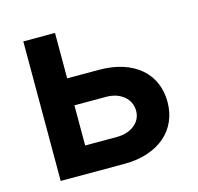

<svg xmlns="http://www.w3.org/2000/svg" viewBox="-85 -635 747 725"><g transform="rotate(-15 288.5 -272.5)"><path d="M313.9 -367.9Q366.1 -367.9 406.8 -354.6Q447.4 -341.3 475.5 -317.1Q503.6 -293 518.3 -259.1Q533 -225.1 533 -183.9Q533 -143.8 518.3 -110.1Q503.6 -76.3 475.5 -51.8Q447.4 -27.3 406.8 -13.7Q366.1 0 313.9 0H66.1V-545.5H190V-367.9ZM190 -105.5H313.9Q334.9 -105.5 352.5 -111.2Q370 -116.8 382.8 -127Q395.6 -137.1 402.7 -151.1Q409.8 -165.1 409.8 -182.2Q409.8 -199.9 402.7 -214.7Q395.6 -229.4 382.8 -240.1Q370 -250.7 352.5 -256.6Q334.9 -262.4 313.9 -262.4H190Z"/></g></svg>

Font: Interop SemBd
Style: Regular
Weight: 600
Designer: Rasmus Andersson, Google, Jang Haemin
Foundry: jhaemin
Version: Version 1.008